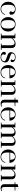

<svg xmlns="http://www.w3.org/2000/svg" viewBox="3074 -3740 676 6865"><g transform="rotate(90 3412.5 -308.0)"><path d="M43 -259Q43 -342 79.5 -403Q116 -464 175 -495.5Q234 -527 302 -527Q359 -527 406 -507.5Q453 -488 480.5 -453Q508 -418 508 -374Q508 -341 491 -323.5Q474 -306 446 -306Q419 -306 401 -324Q383 -342 383 -369Q398 -379 404 -391Q410 -403 410 -421Q410 -458 380.5 -481.5Q351 -505 302 -505Q230 -505 191.5 -453.5Q153 -402 153 -309V-209Q153 -120 190.5 -66Q228 -12 302 -12Q370 -12 420.5 -50.5Q471 -89 483 -152H506Q492 -78 436.5 -34Q381 10 302 10Q230 10 171 -23.5Q112 -57 77.5 -118.5Q43 -180 43 -259Z M590 -259Q590 -338 624.5 -399Q659 -460 718 -493.5Q777 -527 849 -527Q921 -527 980 -493.5Q1039 -460 1073.5 -399Q1108 -338 1108 -259Q1108 -180 1073.5 -118.5Q1039 -57 980 -23.5Q921 10 849 10Q777 10 718 -23.5Q659 -57 624.5 -118.5Q590 -180 590 -259ZM998 -209V-309Q998 -398 960.5 -451.5Q923 -505 849 -505Q775 -505 737.5 -451.5Q700 -398 700 -309V-209Q700 -120 737.5 -66Q775 -12 849 -12Q923 -12 960.5 -66Q998 -120 998 -209Z M1178 -20 1248 -30V-488L1178 -498V-518H1348V-410Q1385 -464 1435 -495.5Q1485 -527 1543 -527Q1615 -527 1656.5 -491Q1698 -455 1698 -384V-30L1768 -20V0H1538V-20L1598 -30V-382Q1598 -434 1577 -462.5Q1556 -491 1512 -491Q1466 -491 1423.5 -457.5Q1381 -424 1348 -375V-30L1408 -20V0H1178Z M1834 -116Q1834 -145 1849.5 -161.5Q1865 -178 1891 -178Q1911 -178 1925 -168Q1939 -158 1945 -140Q1923 -116 1923 -89Q1923 -58 1951 -35Q1979 -12 2026 -12Q2089 -12 2129 -40.5Q2169 -69 2169 -117Q2169 -145 2152 -159Q2135 -173 2086 -191L1935 -246Q1846 -278 1846 -365Q1846 -436 1895 -481.5Q1944 -527 2030 -527Q2101 -527 2151.5 -494.5Q2202 -462 2202 -402Q2202 -378 2189 -363.5Q2176 -349 2155 -349Q2134 -349 2120.5 -360.5Q2107 -372 2107 -392Q2120 -402 2125 -413.5Q2130 -425 2130 -441Q2130 -469 2105.5 -487Q2081 -505 2030 -505Q1986 -505 1954.5 -491.5Q1923 -478 1907 -456Q1891 -434 1891 -411Q1891 -387 1908.5 -373Q1926 -359 1973 -342L2113 -292Q2162 -274 2187 -242Q2212 -210 2212 -159Q2212 -86 2166 -38Q2120 10 2026 10Q1944 10 1889 -25Q1834 -60 1834 -116Z M2305 -259Q2305 -339 2339.5 -399.5Q2374 -460 2432.5 -493.5Q2491 -527 2563 -527Q2626 -527 2676 -499Q2726 -471 2754 -421.5Q2782 -372 2783 -308H2415V-209Q2415 -121 2454.5 -66.5Q2494 -12 2569 -12Q2638 -12 2691 -51Q2744 -90 2756 -152H2779Q2765 -78 2708 -34Q2651 10 2569 10Q2495 10 2435 -23.5Q2375 -57 2340 -118Q2305 -179 2305 -259ZM2673 -333Q2673 -420 2646 -462.5Q2619 -505 2562 -505Q2495 -505 2458 -458Q2421 -411 2416 -333Z M2850 -20 2920 -30V-488L2850 -498V-518H3020V-410Q3057 -464 3107 -495.5Q3157 -527 3215 -527Q3287 -527 3328.5 -491Q3370 -455 3370 -384V-30L3440 -20V0H3210V-20L3270 -30V-382Q3270 -434 3249 -462.5Q3228 -491 3184 -491Q3138 -491 3095.5 -457.5Q3053 -424 3020 -375V-30L3080 -20V0H2850Z M3547 -128V-488L3476 -498V-518H3547V-601L3647 -626V-518H3777V-498L3647 -488V-130Q3647 -24 3723 -24Q3739 -24 3753.5 -29Q3768 -34 3776.5 -39Q3785 -44 3787 -46L3800 -30Q3755 10 3692 10Q3626 10 3586.5 -23Q3547 -56 3547 -128Z M3818 -259Q3818 -339 3852.5 -399.5Q3887 -460 3945.5 -493.5Q4004 -527 4076 -527Q4139 -527 4189 -499Q4239 -471 4267 -421.5Q4295 -372 4296 -308H3928V-209Q3928 -121 3967.5 -66.5Q4007 -12 4082 -12Q4151 -12 4204 -51Q4257 -90 4269 -152H4292Q4278 -78 4221 -34Q4164 10 4082 10Q4008 10 3948 -23.5Q3888 -57 3853 -118Q3818 -179 3818 -259ZM4186 -333Q4186 -420 4159 -462.5Q4132 -505 4075 -505Q4008 -505 3971 -458Q3934 -411 3929 -333Z M4363 -20 4433 -30V-488L4363 -498V-518H4533V-426Q4569 -473 4614.5 -500Q4660 -527 4713 -527Q4774 -527 4812.5 -500.5Q4851 -474 4861 -421Q4897 -470 4943 -498.5Q4989 -527 5044 -527Q5115 -527 5154.5 -491.5Q5194 -456 5194 -384V-30L5264 -20V0H5034V-20L5094 -30V-382Q5094 -435 5075 -463Q5056 -491 5013 -491Q4972 -491 4933.5 -463Q4895 -435 4864 -391V-30L4924 -20V0H4703V-20L4763 -30V-382Q4763 -435 4744 -463Q4725 -491 4682 -491Q4641 -491 4602.5 -463Q4564 -435 4533 -391V-30L4593 -20V0H4363Z M5325 -259Q5325 -339 5359.5 -399.5Q5394 -460 5452.5 -493.5Q5511 -527 5583 -527Q5646 -527 5696 -499Q5746 -471 5774 -421.5Q5802 -372 5803 -308H5435V-209Q5435 -121 5474.5 -66.5Q5514 -12 5589 -12Q5658 -12 5711 -51Q5764 -90 5776 -152H5799Q5785 -78 5728 -34Q5671 10 5589 10Q5515 10 5455 -23.5Q5395 -57 5360 -118Q5325 -179 5325 -259ZM5693 -333Q5693 -420 5666 -462.5Q5639 -505 5582 -505Q5515 -505 5478 -458Q5441 -411 5436 -333Z M5870 -20 5940 -30V-488L5870 -498V-518H6040V-410Q6077 -464 6127 -495.5Q6177 -527 6235 -527Q6307 -527 6348.5 -491Q6390 -455 6390 -384V-30L6460 -20V0H6230V-20L6290 -30V-382Q6290 -434 6269 -462.5Q6248 -491 6204 -491Q6158 -491 6115.5 -457.5Q6073 -424 6040 -375V-30L6100 -20V0H5870Z M6567 -128V-488L6496 -498V-518H6567V-601L6667 -626V-518H6797V-498L6667 -488V-130Q6667 -24 6743 -24Q6759 -24 6773.5 -29Q6788 -34 6796.5 -39Q6805 -44 6807 -46L6820 -30Q6775 10 6712 10Q6646 10 6606.5 -23Q6567 -56 6567 -128Z"/></g></svg>

Font: Prata
Style: Regular
Weight: 400
Designer: Ivan Petrov
Foundry: Cyreal
Version: Version 2.000